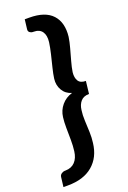

<svg xmlns="http://www.w3.org/2000/svg" viewBox="-174 -831 694 1043"><g transform="rotate(-20 173.0 -309.5)"><path d="M141.8 -773.8Q233.2 -773.8 274.8 -728.6Q316.3 -683.4 307.2 -602.9Q303.2 -575.6 293.9 -541.8Q284.6 -508 275.3 -474.7Q265.9 -441.4 261.9 -414.1Q258.5 -383.7 270.3 -364.6Q282.1 -345.5 313.4 -345.5L305.1 -273.2Q273.4 -273.2 256.8 -254Q240.2 -234.9 236.8 -204.6Q232.8 -177.7 234.4 -144.2Q236.1 -110.7 237.2 -77.4Q238.3 -44.1 234.3 -15.8Q225.2 64 172.1 109.3Q119 154.7 27.6 154.7H1.6L8.3 99.3Q9.8 87 19.9 80.5Q30 74 38.3 74H43.1Q77.6 73.5 98 51.9Q118.5 30.3 123.3 -7.6Q127.3 -37.3 127 -72.7Q126.6 -108.2 126.2 -142.5Q125.9 -176.9 129.3 -203Q133.9 -241 158.2 -269.9Q182.4 -298.7 220.3 -309.9Q185.4 -320.1 168.2 -349.6Q151 -379 155.6 -415.7Q159 -441.8 167.6 -476.2Q176.2 -510.6 184.7 -546.2Q193.3 -581.9 197.3 -611.2Q202.2 -650 187 -671.9Q171.7 -693.8 137.7 -693.8H132.8Q124.6 -693.8 116.1 -700Q107.6 -706.2 109.1 -718.5L115.8 -773.8Z"/></g></svg>

Font: Aleo
Style: Italic
Weight: 400
Italic angle: -7°
Designer: Alessio Laiso
Foundry: Alessio Laiso
Version: Version 2.001;gftools[0.9.29]